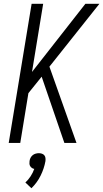

<svg xmlns="http://www.w3.org/2000/svg" viewBox="-20 -755 545 1014"><path d="M384 0H320L200 -350L130 -263L87 0H26L147 -735H208L149 -375L431 -735H505L241 -403ZM146 239 114 209Q130 194 142 175.5Q154 157 161 137Q154 136 148.5 132Q143 128 139.5 122.5Q136 117 135.5 110Q135 103 136 96Q137 87 141 79Q145 71 152 65Q159 59 168 56.5Q177 54 185 54Q193 54 201 56.5Q209 59 214 65Q219 71 220 79Q221 87 220 96Q213 135 194.5 172.5Q176 210 146 239Z"/></svg>

Font: Iosevka Light
Style: Italic
Weight: 300
Italic angle: -9°
Monospace: yes
Designer: Belleve Invis
Foundry: Belleve Invis
Version: Version 32.5.0; ttfautohint (v1.8.4)